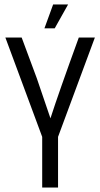

<svg xmlns="http://www.w3.org/2000/svg" viewBox="-20 -840 449 860"><path d="M218 -820H285L225 -713H179ZM240 0H169V-227L4 -672H77L145 -489Q149 -478 206 -310Q243 -425 333 -672H405L240 -227Z"/></svg>

Font: Khand
Style: Regular
Weight: 400
Designer: Devanagari: Sanchit Sawaria, Jyotish Sonowal; Latin: Satya Rajpurohit
Foundry: Indian Type Foundry
Version: Version 1.100;PS 1.0;hotconv 1.0.78;makeotf.lib2.5.61930; tt